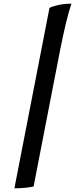

<svg xmlns="http://www.w3.org/2000/svg" viewBox="-20 -820 442 1040"><path d="M58 200 248 -777Q261 -785 294.5 -792.5Q328 -800 367 -800Q352 -756 338 -698Q324 -640 307 -556L162 190Q152 193 123 196.5Q94 200 58 200Z"/></svg>

Font: Texturina Medium 12pt ExtraBold
Style: Italic
Weight: 800
Italic angle: -11°
Version: Version 1.002